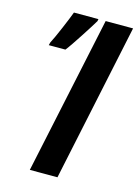

<svg xmlns="http://www.w3.org/2000/svg" viewBox="-110 -776 607 839"><g transform="rotate(15 193.0 -357.0)"><path d="M109.9 0 261.7 -713.9H385.7L234.9 0ZM48.8 -547.9 52.2 -561Q58.6 -572.8 67.9 -593.5Q77.1 -614.3 87.2 -637.5Q97.2 -660.6 105.5 -681.4Q113.8 -702.1 118.2 -713.9H229L227.1 -704.1Q218.8 -690.4 205.6 -669.4Q192.4 -648.4 177.2 -625.2Q162.1 -602.1 148.2 -581.5Q134.3 -561 124 -547.9Z"/></g></svg>

Font: Open Sans Condensed
Style: Italic
Weight: 400
Width: 3
Italic angle: -12°
Designer: Monotype Design Team
Foundry: Monotype Imaging Inc.
Version: Version 3.000